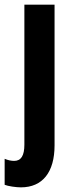

<svg xmlns="http://www.w3.org/2000/svg" viewBox="-48 -567 312 827"><path d="M42 240C136 240 187 174 187 59V-547H57V56C57 103 43 126 13 126C0 126 -14 123 -28 117V229C-13 235 21 240 42 240Z"/></svg>

Font: Noto Sans Armenian ExtraCondensed
Style: Regular
Weight: 400
Width: 2
Designer: Monotype Design Team
Foundry: Monotype Imaging Inc.
Version: Version 2.008